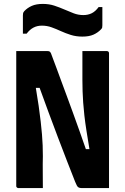

<svg xmlns="http://www.w3.org/2000/svg" viewBox="-20 -961 640 981"><path d="M199 0Q168 0 137 0Q106 0 74 0Q71 0 68.5 -1.5Q66 -3 64.5 -5Q63 -7 63 -11Q63 -84 63 -157Q63 -230 63 -302.5Q63 -375 63 -448.5Q63 -522 63 -594Q63 -621 63 -647.5Q63 -674 63 -700Q84 -700 114 -700Q144 -700 173.5 -700Q203 -700 223 -700Q229 -700 233 -698Q237 -696 240.5 -688.5Q244 -681 250 -663Q259 -640 269.5 -611Q280 -582 293 -547Q306 -512 321 -471.5Q336 -431 352.5 -385.5Q369 -340 387 -289.5Q405 -239 424 -184L392 -199H458L439 -187Q429 -247 422 -291.5Q415 -336 411 -372Q407 -408 405 -437Q403 -466 402 -494Q401 -522 401 -552Q401 -589 401 -626Q401 -663 401 -700Q433 -700 464 -700Q495 -700 526 -700Q531 -700 534 -697Q537 -694 537 -689Q537 -617 537 -544.5Q537 -472 537 -399.5Q537 -327 537 -255Q537 -183 537 -110Q537 -82 537 -54.5Q537 -27 537 0Q517 0 489.5 0Q462 0 436.5 0Q411 0 397 0Q386 0 379.5 -4.5Q373 -9 364 -32Q344 -83 321.5 -140.5Q299 -198 275.5 -260.5Q252 -323 227 -390Q202 -457 177 -527L210 -512H143L161 -525Q171 -466 177.5 -420.5Q184 -375 188 -339.5Q192 -304 194.5 -274.5Q197 -245 198 -218Q199 -191 199 -163Q198 -124 198.5 -82.5Q199 -41 199 0ZM406 -884Q430 -884 449 -893.5Q468 -903 484 -925H503Q503 -900 503 -876Q503 -852 503 -832Q503 -824 502 -820Q501 -816 496 -811Q480 -794 457.5 -784Q435 -774 401 -774Q369 -774 342 -782.5Q315 -791 291 -802Q267 -813 243.5 -821.5Q220 -830 194 -830Q170 -830 151 -820Q132 -810 116 -789H97Q97 -814 97 -838Q97 -862 97 -882Q97 -889 98 -893.5Q99 -898 104 -904Q120 -921 142.5 -931Q165 -941 199 -941Q231 -941 258 -932Q285 -923 309 -912.5Q333 -902 356.5 -893Q380 -884 406 -884Z"/></svg>

Font: RecMonoLinear Nerd Font Mono
Style: Bold
Weight: 700
Monospace: yes
Version: Version 1.085; ttfautohint (v1.8.4.7-5d5b);Nerd Fonts 3.2.1